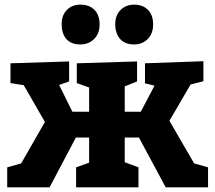

<svg xmlns="http://www.w3.org/2000/svg" viewBox="-20 -805 925 825"><path d="M708 -286 814 -103 874 -86V0H692L577 -214H516V-108L575 -86V0H307V-86L363 -106V-214H306L193 0H11V-86L71 -103L173 -281L82 -439L25 -448V-533L277 -541V-455L234 -440L291 -325H363V-429L310 -448V-533L569 -541V-455L516 -434V-325H585L644 -437L603 -447V-533L854 -542V-456L799 -442ZM245 -702Q245 -740 267.5 -762.5Q290 -785 325 -785Q364 -785 386 -762.5Q408 -740 408 -700Q408 -661 384.5 -637.5Q361 -614 325 -614Q286 -614 265.5 -637Q245 -660 245 -702ZM475 -700Q475 -739 498 -762Q521 -785 556 -785Q594 -785 616 -762.5Q638 -740 638 -700Q638 -661 615 -637.5Q592 -614 556 -614Q518 -614 497 -636.5Q476 -659 475 -700Z"/></svg>

Font: Bitter Pro ExtraBold
Style: Regular
Weight: 800
Designer: Sol Matas, and Bitter project Authors
Foundry: Sol Matas
Version: Version 1.010